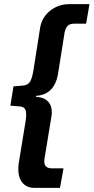

<svg xmlns="http://www.w3.org/2000/svg" viewBox="-20 -725 451 925"><path d="M144 180Q119 180 100.5 167Q82 154 73.5 128Q65 102 70 63L103 -139Q110 -181 102 -197Q94 -213 66 -213L30 -216L45 -309L83 -312Q111 -313 122.5 -328Q134 -343 141 -386L173 -589Q181 -641 221 -673Q261 -705 313 -705H411L395 -611H337Q316 -611 305.5 -600Q295 -589 291 -567L259 -366Q255 -342 243.5 -319Q232 -296 210.5 -281Q189 -266 153 -263V-259Q188 -256 205.5 -241.5Q223 -227 227.5 -205Q232 -183 227 -159L194 42Q191 64 200 75Q209 86 229 86H286L269 180Z"/></svg>

Font: Nunito Sans 7pt Condensed
Style: Bold Italic
Weight: 700
Width: 3
Italic angle: -9°
Designer: Vernon Adams
Foundry: Vernon Adams
Version: Version 3.101;gftools[0.9.27]